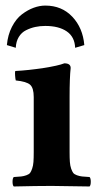

<svg xmlns="http://www.w3.org/2000/svg" viewBox="-20 -673 362 695"><path d="M231.9 -321.8V-122.1Q231.9 -100.6 232.9 -86.9Q233.9 -73.2 237.5 -62.7Q241.2 -52.2 245.1 -47.1Q249 -42 258.5 -38.6Q268.1 -35.2 277.3 -34.2Q286.6 -33.2 304.2 -32.2Q308.6 -27.8 308.6 -15.1Q308.6 -2.4 304.2 2Q281.7 1.5 235.6 1Q189.5 0.5 167 0Q113.8 0 29.8 2Q25.4 -2.4 25.4 -15.1Q25.4 -27.8 29.8 -32.2Q47.4 -33.2 56.6 -34.2Q65.9 -35.2 75.4 -38.6Q85 -42 88.9 -47.1Q92.8 -52.2 96.4 -62.7Q100.1 -73.2 101.1 -86.9Q102.1 -100.6 102.1 -122.1V-321.8Q102.1 -354.5 89.1 -366.2Q76.2 -377.9 37.1 -381.8Q35.6 -386.7 34.7 -398.9Q33.7 -411.1 35.2 -416Q83.5 -418.5 137.2 -426.8Q190.9 -435.1 212.9 -443.8Q235.8 -443.8 235.8 -426.8Q231.9 -392.1 231.9 -321.8ZM252 -500Q250.5 -539.6 221.7 -559.3Q192.9 -579.1 144 -579.1Q124.5 -579.1 107.7 -575.4Q90.8 -571.8 74.5 -563.7Q58.1 -555.7 48.1 -539.3Q38.1 -522.9 37.1 -500L4.9 -509.8Q8.3 -546.9 23.2 -575.9Q38.1 -605 59.3 -621.1Q80.6 -637.2 102.1 -645Q123.5 -652.8 144 -652.8Q203.6 -652.8 241.7 -612.5Q279.8 -572.3 285.2 -509.8Z"/></svg>

Font: Common Serif
Style: Bold
Weight: 700
Designer: Philipp H. Poll, Khaled Hosny
Foundry: Stefan Peev, Context Ltd.
Version: Version 1.026